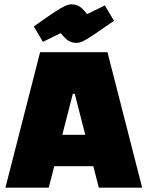

<svg xmlns="http://www.w3.org/2000/svg" viewBox="-20 -866 681 886"><path d="M5 0 165 -625H476L636 0H436L325 -433H316L205 0ZM122 -99V-244H519V-99ZM333 -668Q320 -668 308.5 -672Q297 -676 285.5 -686Q274 -696 260 -713L178 -673L136 -744Q199 -789 232 -810.5Q265 -832 281 -839Q297 -846 309 -846Q323 -846 334.5 -842Q346 -838 357 -828.5Q368 -819 382 -801L464 -841L506 -770Q443 -726 410 -704Q377 -682 361.5 -675Q346 -668 333 -668Z"/></svg>

Font: Changa ExtraLight ExtraBold
Style: Regular
Weight: 800
Version: Version 3.002; ttfautohint (v1.8.2)